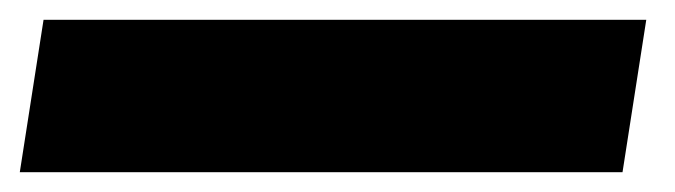

<svg xmlns="http://www.w3.org/2000/svg" viewBox="-53 37 682 194"><path d="M-9 57H600L576 211H-33Z"/></svg>

Font: Exo Black
Style: Italic
Weight: 900
Italic angle: -9°
Designer: Natanael Gama
Foundry: Natanael Gama
Version: Version 1.500; ttfautohint (v1.6)